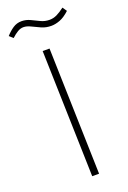

<svg xmlns="http://www.w3.org/2000/svg" viewBox="-200 -866 614 919"><g transform="rotate(-20 107.5 -406.5)"><path d="M102 0 84 -644H119L137 0ZM165 -743Q138 -743 115.5 -753Q93 -763 73 -773Q53 -783 36 -783Q21 -783 6 -774Q-9 -765 -25 -750L-44 -767Q-26 -787 -6.5 -800Q13 -813 37 -813Q60 -813 81 -803Q102 -793 122.5 -783Q143 -773 167 -773Q186 -773 204 -781.5Q222 -790 244 -807L259 -785Q233 -761 209.5 -752Q186 -743 165 -743Z"/></g></svg>

Font: Noto Sans Arabic SemCond ExtLt
Style: Regular
Weight: 200
Width: 4
Designer: Monotype Design Team, Nadine Chahine, Nizar Qandah and Khaled Hosny
Foundry: Monotype Imaging Inc.
Version: Version 2.012; ttfautohint (v1.8.4.7-5d5b)